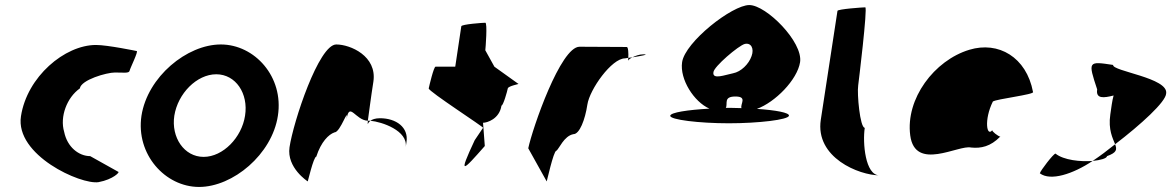

<svg xmlns="http://www.w3.org/2000/svg" viewBox="-20 -732 4636 760"><path d="M63 -272C39 -118 300 0 370 -11C429 -22 456 -52 448 -52L337 -114C292 -114 246 -150 234 -210C216 -270 245 -346 296 -382C301 -416 402 -445 435 -445C469 -445 491 -441 493 -452C495 -462 529 -530 521 -530C521 -530 406 -554 360 -554C236 -554 87 -428 63 -272Z M540 -274C517 -121 634 8 768 8C902 8 1057 -121 1080 -274C1104 -428 988 -556 854 -556C720 -556 564 -428 540 -274ZM670 -274C684 -362 759 -438 836 -438C913 -438 964 -362 950 -274C937 -188 863 -111 786 -111C709 -111 657 -188 670 -274Z M1126 -149C1114 -68 1198 -14 1198 -14C1197 -6 1221 -112 1232 -112C1251 -171 1281 -200 1304 -208C1328 -208 1360 -314 1352 -261C1363 -331 1387 -256 1436 -254C1440 -281 1448 -346 1458 -409C1473 -510 1367 -556 1311 -556C1242 -556 1141 -250 1126 -149ZM1436 -254C1436 -246 1435 -242 1436 -241C1435 -237 1436 -246 1446 -254ZM1446 -254C1491 -250 1596 -215 1586 -149L1589 -170C1598 -228 1548 -264 1484 -264C1465 -264 1453 -259 1446 -254Z M1677 -382C1675 -371 1900 -226 1892 -226L1859 -177C1792 -34 1811 -54 1899 -154L1892 -246C1908 -246 1957 -261 1965 -314C1972 -314 1988 -371 1990 -382C1992 -392 2039 -400 2032 -400L1937 -468L1901 -533C1902 -540 1910 -642 1901 -642C1892 -642 1807 -636 1806 -628L1782 -468H1704C1697 -468 1679 -392 1677 -382Z M2071 -145 2144 -14C2143 -6 2171 -135 2182 -135C2193 -142 2212 -194 2250 -201C2274 -201 2296 -258 2305 -318C2314 -378 2401 -501 2454 -501C2454 -501 2459 -502 2467 -503C2468 -520 2467 -546 2461 -546C2461 -546 2340 -547 2274 -547C2199 -547 2088 -225 2071 -145ZM2467 -503C2467 -498 2466 -494 2466 -491C2466 -494 2473 -500 2483 -505C2477 -504 2472 -504 2467 -503ZM2483 -505C2514 -510 2554 -517 2527 -517C2511 -517 2495 -511 2483 -505Z M2633 -274C2631 -258 2748 -244 2865 -244C2982 -244 3101 -258 3103 -274C3105 -286 3051 -296 2976 -301C3048 -327 3136 -416 3147 -486C3159 -566 3013 -712 2946 -712C2878 -712 2692 -566 2680 -486C2670 -418 2727 -329 2788 -302C2702 -297 2635 -287 2633 -274ZM2804 -446C2805 -468 2904 -552 2928 -558C2953 -564 2966 -540 2955 -510C2944 -478 2913 -448 2882 -442C2851 -436 2799 -415 2804 -446ZM2853 -305C2862 -321 2842 -350 2891 -350C2940 -350 2909 -320 2915 -304C2901 -304 2889 -305 2875 -305Z M3229 -258C3206 -108 3381 -38 3461 -38C3405 -38 3394 -167 3403 -226C3384 -227 3372 -361 3377 -394C3378 -401 3415 -703 3405 -703C3395 -703 3296 -696 3295 -689Z M3583 -196C3602 -52 3775 -160 3824 -148C3863 -144 3901 -152 3939 -191C3931 -193 3905 -212 3908 -217C3886 -188 3874 -257 3910 -330C3922 -340 4077 -358 4069 -368C4043 -506 3932 -570 3817 -535C3678 -493 3564 -341 3583 -196ZM3908 -218V-217ZM3940 -192 3939 -191C3941 -191 3941 -191 3940 -190Z M4096 -46C4138 -14 4227 -43 4305 -95C4258 -91 4190 -98 4158 -124C4150 -124 4098 -56 4096 -46ZM4323 -378C4317 -340 4349 -344 4388 -354C4382 -333 4379 -306 4375 -279C4366 -218 4385 -184 4394 -161C4496 -239 4595 -329 4596 -362C4606 -424 4382 -450 4386 -475C4287 -490 4286 -490 4323 -378ZM4305 -95C4336 -98 4361 -105 4362 -114C4401 -128 4402 -140 4394 -161C4364 -137 4334 -114 4305 -95Z"/></svg>

Font: Ampere
Style: CndIta
Weight: 400
Version: Version 1